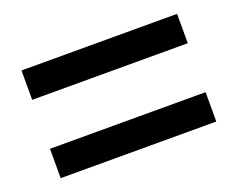

<svg xmlns="http://www.w3.org/2000/svg" viewBox="-63 -588 639 516"><g transform="rotate(-20 256.5 -330.0)"><path d="M34 -400V-484H479V-400ZM34 -176V-260H479V-176Z"/></g></svg>

Font: Source Sans 3 ExtraLight SemiBold
Style: Regular
Weight: 600
Version: Version 3.052;hotconv 1.1.0;makeotfexe 2.6.0